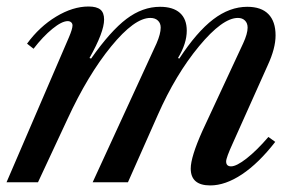

<svg xmlns="http://www.w3.org/2000/svg" viewBox="-26 -560 936 590"><path d="M521 -381.8 524.9 -379.9Q578.6 -461.9 629.2 -500.5Q679.7 -539.1 733.9 -539.1Q776.9 -539.1 798.8 -516.6Q820.8 -494.1 820.8 -451.2Q820.8 -411.6 796.9 -359.9L689.9 -121.1Q668.9 -75.2 668.9 -64Q668.9 -48.8 684.1 -48.8Q700.7 -48.8 731.9 -73.2Q763.2 -97.7 798.8 -139.2L819.8 -124Q769 -58.6 717.8 -24.4Q666.5 9.8 620.1 9.8Q560.1 9.8 560.1 -42Q560.1 -77.6 596.2 -158.2L721.2 -426.8Q734.9 -456.5 734.9 -475.1Q734.9 -488.8 726.8 -496.8Q718.8 -504.9 705.1 -504.9Q657.7 -504.9 585.7 -418Q513.7 -331.1 459 -207L367.2 0H258.8L455.1 -426.8Q467.8 -456.1 467.8 -475.1Q467.8 -488.8 459.2 -496.8Q450.7 -504.9 436 -504.9Q387.2 -504.9 315.7 -417.5Q244.1 -330.1 181.2 -193.8L90.8 0H-5.9L186 -445.8Q196.8 -471.2 196.8 -481.9Q196.8 -487.8 192.6 -491.5Q188.5 -495.1 182.1 -495.1Q164.1 -495.1 135 -471.4Q106 -447.8 77.1 -410.2L57.1 -425.8Q95.2 -478 146.5 -509Q197.8 -540 246.1 -540Q271 -540 282.5 -530.5Q293.9 -521 293.9 -500Q293.9 -461.4 249 -381.8L253.9 -379.9Q313.5 -464.8 362.8 -502Q412.1 -539.1 465.8 -539.1Q505.9 -539.1 526.9 -520.3Q547.9 -501.5 547.9 -465.8Q547.9 -426.3 521 -381.8Z"/></svg>

Font: Libre Caslon Text
Style: Italic
Weight: 400
Italic angle: -25°
Designer: Pablo Impallari, Rodrigo Fuenzalida
Foundry: Pablo Impallari, Rodrigo Fuenzalida
Version: Version 1.002